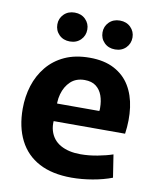

<svg xmlns="http://www.w3.org/2000/svg" viewBox="-82 -783 705 858"><g transform="rotate(10 270.0 -353.5)"><path d="M301 11Q213 11 153.5 -20.5Q94 -52 63.5 -112Q33 -172 33 -255Q33 -310 48.5 -359.5Q64 -409 96 -448Q128 -487 176 -509Q224 -531 289 -531Q355 -531 400.5 -507Q446 -483 471.5 -441Q497 -399 504.5 -343Q512 -287 503 -224H112L191 -283Q171 -222 183 -181Q195 -140 231.5 -119.5Q268 -99 322 -99Q360 -99 399.5 -106.5Q439 -114 468 -124L484 -21Q445 -6 396 2.5Q347 11 301 11ZM113 -304H372Q373 -308 373 -311.5Q373 -315 373 -318Q373 -349 364 -374Q355 -399 335.5 -414Q316 -429 284 -429Q245 -429 220.5 -406Q196 -383 186 -346.5Q176 -310 183 -269ZM188 -587Q158 -587 139 -606Q120 -625 120 -653Q120 -680 139 -699Q158 -718 188 -718Q218 -718 237 -699Q256 -680 256 -653Q256 -625 237 -606Q218 -587 188 -587ZM393 -587Q363 -587 344 -606Q325 -625 325 -653Q325 -680 344 -699Q363 -718 393 -718Q423 -718 442 -699Q461 -680 461 -653Q461 -625 442 -606Q423 -587 393 -587Z"/></g></svg>

Font: Murecho Thin SemiBold
Style: Regular
Weight: 600
Version: Version 1.010